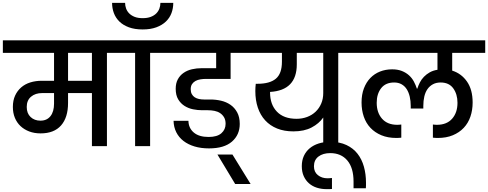

<svg xmlns="http://www.w3.org/2000/svg" viewBox="-44 -1022 3414 1343"><path d="M239 -178Q284 -178 309 -209.5Q334 -241 334 -297V-371H251Q203 -371 173 -345.5Q143 -320 143 -274Q143 -229 170 -203.5Q197 -178 239 -178ZM599 -652H432V-457H599ZM-24 -740H826V-652H704V0H599V-371H432V-302Q432 -200 383 -144.5Q334 -89 240 -89Q196 -89 160.5 -102.5Q125 -116 99.5 -140Q74 -164 60 -198Q46 -232 46 -274Q46 -319 61.5 -353Q77 -387 104 -410.5Q131 -434 168 -445.5Q205 -457 248 -457H334V-652H-24Z M901 -652H779V-740H1128V-652H1006V0H901ZM954 -816Q898 -816 857.5 -831Q817 -846 791 -871.5Q765 -897 752.5 -930.5Q740 -964 740 -1002H831Q831 -982 838 -962.5Q845 -943 860 -928Q875 -913 898 -904Q921 -895 954 -895Q987 -895 1010.5 -904Q1034 -913 1049 -928Q1064 -943 1071 -962.5Q1078 -982 1078 -1002H1168Q1168 -964 1155.5 -930.5Q1143 -897 1116.5 -871.5Q1090 -846 1049.5 -831Q1009 -816 954 -816Z M1081 -740H1700V-652H1569V-470H1395Q1377 -470 1358 -467Q1339 -464 1324 -456Q1309 -448 1299.5 -434Q1290 -420 1290 -398Q1290 -378 1297.5 -364Q1305 -350 1318 -341.5Q1331 -333 1348 -329.5Q1365 -326 1383 -326H1428Q1466 -326 1502.5 -317.5Q1539 -309 1568 -289Q1597 -269 1615 -236Q1633 -203 1633 -155Q1633 -79 1578.5 -31.5Q1524 16 1418 16Q1362 16 1317 2.5Q1272 -11 1239.5 -36Q1207 -61 1189 -97Q1171 -133 1170 -177H1274Q1275 -126 1311.5 -95Q1348 -64 1415 -64Q1475 -64 1504.5 -90Q1534 -116 1534 -156Q1534 -183 1523.5 -201Q1513 -219 1496 -230.5Q1479 -242 1456.5 -246.5Q1434 -251 1409 -251H1370Q1339 -251 1306.5 -257.5Q1274 -264 1247 -281Q1220 -298 1202.5 -327Q1185 -356 1185 -401Q1185 -440 1200 -467.5Q1215 -495 1240.5 -512.5Q1266 -530 1298.5 -537.5Q1331 -545 1366 -545H1468V-652H1081Z M1477 59H1582L1709 265H1601Z M2030 -191Q2070 -191 2104.5 -204Q2139 -217 2164 -241Q2189 -265 2203 -298Q2217 -331 2217 -371V-652H2032V-572Q2032 -390 1845 -379V-375Q1845 -291 1893 -241Q1941 -191 2030 -191ZM1653 -740H2444V-652H2322V0H2217V-200Q2188 -158 2136 -130.5Q2084 -103 2008 -103Q1944 -103 1894.5 -123Q1845 -143 1811 -180Q1777 -217 1759.5 -269Q1742 -321 1742 -385Q1742 -410 1745 -436H1758Q1843 -436 1885.5 -471.5Q1928 -507 1928 -590V-652H1653Z M2240 301Q2204 301 2172.5 291Q2141 281 2117.5 260.5Q2094 240 2080.5 210Q2067 180 2067 140Q2067 100 2081.5 68.5Q2096 37 2122.5 15Q2149 -7 2185.5 -18.5Q2222 -30 2266 -30Q2332 -30 2379.5 -7.5Q2427 15 2457 53.5Q2487 92 2501.5 144Q2516 196 2516 255Q2516 266 2516 275.5Q2516 285 2515 295H2429V248Q2429 152 2385.5 100.5Q2342 49 2266 49Q2215 49 2183.5 73Q2152 97 2152 141Q2152 181 2179.5 203Q2207 225 2246 225Q2254 225 2261.5 224.5Q2269 224 2278 223V300Q2268 301 2259 301Q2250 301 2240 301Z M3018 -57Q3010 -57 3002 -57.5Q2994 -58 2984 -59V-151Q2992 -150 2999.5 -149.5Q3007 -149 3012 -149Q3081 -149 3118.5 -191.5Q3156 -234 3156 -303Q3156 -363 3126.5 -404Q3097 -445 3038 -445Q3007 -445 2984 -432.5Q2961 -420 2946 -398.5Q2931 -377 2924 -347Q2917 -317 2917 -281V-263H2829V-281Q2829 -316 2822 -346Q2815 -376 2801 -398Q2787 -420 2765 -432.5Q2743 -445 2713 -445Q2653 -445 2622 -405Q2591 -365 2591 -303Q2591 -234 2628.5 -191.5Q2666 -149 2735 -149Q2740 -149 2747.5 -149.5Q2755 -150 2763 -151V-59Q2753 -58 2744.5 -57.5Q2736 -57 2729 -57Q2669 -57 2623.5 -76Q2578 -95 2547 -128Q2516 -161 2500.5 -206.5Q2485 -252 2485 -305Q2485 -361 2501.5 -404Q2518 -447 2546.5 -476.5Q2575 -506 2614 -521.5Q2653 -537 2699 -537Q2738 -537 2767 -525.5Q2796 -514 2817 -495Q2838 -476 2851 -451.5Q2864 -427 2872 -402H2875Q2882 -424 2893 -445.5Q2904 -467 2921.5 -485Q2939 -503 2962 -516Q2985 -529 3016 -534V-652H2396V-740H3350V-652H3119V-528Q3183 -508 3222.5 -451.5Q3262 -395 3262 -305Q3262 -252 3246.5 -206.5Q3231 -161 3200 -128Q3169 -95 3123.5 -76Q3078 -57 3018 -57Z"/></svg>

Font: SVN-Poppins Medium
Style: Regular
Weight: 500
Designer: Ninad Kale (Devanagari), Jonny Pinhorn (Latin)
Foundry: Indian Type Foundry
Version: Version 3.002 2017; ttfautohint (v1.8.3)